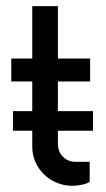

<svg xmlns="http://www.w3.org/2000/svg" viewBox="-20 -594 343 622"><path d="M281.2 -170.4V-233.9H167.5V-330.1H272V-404.3H167.5V-574.2H84.5V-404.3H16.6V-330.1H84.5V-233.9H22V-170.4H84.5V-118.2C84.5 -47.9 143.6 7.8 213.4 7.8C236.3 7.8 260.3 2.4 270.5 -4.9V-69.8H224.1C193.4 -69.8 167.5 -92.8 167.5 -128.9V-170.4Z"/></svg>

Font: Now Medium
Style: Regular
Weight: 500
Designer: Alfredo Marco Pradil
Foundry: Alfredo Marco Pradil
Version: Version 1.200;hotconv 1.0.109;makeotfexe 2.5.65596